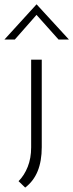

<svg xmlns="http://www.w3.org/2000/svg" viewBox="-42 -661 332 869"><path d="M72 188 42 159Q68 133 83.5 94Q99 55 99 6V-391H147V5Q147 68 128.5 113.5Q110 159 72 188ZM223 -482 114 -604 135 -607 25 -482H-22L123 -641H124L270 -482Z"/></svg>

Font: Josefin Sans Thin Light
Style: Regular
Weight: 300
Version: Version 2.000